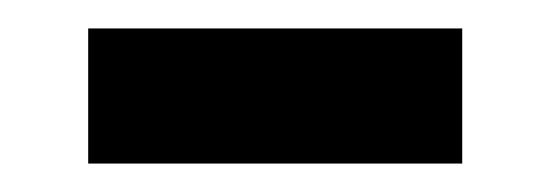

<svg xmlns="http://www.w3.org/2000/svg" viewBox="-20 -330 388 135"><path d="M42 -215V-310H305V-215Z"/></svg>

Font: Source Serif 4 SmText
Style: Bold
Weight: 700
Designer: Frank Grießhammer
Foundry: Adobe
Version: Version 4.005;hotconv 1.1.0;makeotfexe 2.6.0